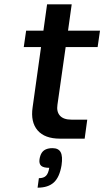

<svg xmlns="http://www.w3.org/2000/svg" viewBox="-20 -642 483 889"><path d="M246 -157Q241 -125 257.5 -106.5Q274 -88 311 -88H384L372 0H258Q187 0 154 -38.5Q121 -77 131 -145L170 -424H90L101 -500H181L198 -622H312L295 -500H443L432 -424H284ZM224 44H223ZM224 44H223Q251 44 261 63Q271 82 265 123Q256 178 229.5 202.5Q203 227 154 227L160 183Q182 183 193 172Q204 161 208 135Q181 135 170.5 125.5Q160 116 163 95Q166 77 173 66Q180 55 192.5 49.5Q205 44 223 44Z"/></svg>

Font: Fivo Sans Modern Med
Style: Italic
Weight: 450
Designer: Alexander Slobzheninov
Foundry: Alexander Slobzheninov
Version: 1.0